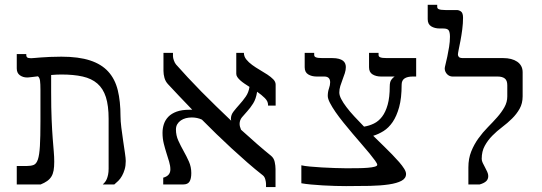

<svg xmlns="http://www.w3.org/2000/svg" viewBox="-20 -757 2226 788"><path d="M496.1 -96.2Q496.1 -77.1 491.7 -62Q487.3 -46.9 480.7 -35.2Q474.1 -23.4 465.6 -14.9Q457 -6.3 449.2 0H401.9Q406.2 -3.9 410.6 -9.3Q415 -14.6 418.2 -22.2Q421.4 -29.8 423.6 -40.3Q425.8 -50.8 425.8 -64.9V-269.5Q425.8 -323.2 414.6 -358.4Q403.3 -393.6 379.6 -414.1Q356 -434.6 319.3 -442.9Q282.7 -451.2 231.9 -451.2Q222.2 -451.2 211.7 -450.7Q201.2 -450.2 189.9 -449.2V-378.9Q189.9 -312.5 191.9 -266.8Q193.8 -221.2 196.3 -189.2Q198.7 -157.2 200.7 -135Q202.6 -112.8 202.6 -93.3Q202.6 -72.3 200 -57.4Q197.3 -42.5 190.7 -32Q184.1 -21.5 173.3 -13.9Q162.6 -6.3 147 0H48.8V-75.7H89.4Q106.9 -75.7 118.2 -80.1Q129.4 -84.5 135.5 -102.5Q141.6 -120.6 143.8 -157.5Q146 -194.3 146 -259.3V-388.2Q146 -412.6 144.3 -425.5Q142.6 -438.5 135.7 -443.8Q120.6 -441.9 112.1 -440.9Q103.5 -439.9 99.1 -439.5Q94.7 -439 93.3 -439Q91.8 -439 91.3 -439Q74.2 -439 61.5 -448.2Q48.8 -457.5 48.8 -476.1V-535.2H87.9V-529.8Q87.9 -524.4 91.8 -521.2Q95.7 -518.1 107.9 -518.1Q110.8 -518.1 121.1 -519Q131.3 -520 147.7 -521.2Q164.1 -522.5 185.5 -523.4Q207 -524.4 231.9 -524.4Q302.7 -524.4 349.6 -509Q396.5 -493.7 424.3 -463.1Q452.1 -432.6 463.4 -386.7Q474.6 -340.8 474.6 -279.8Q474.6 -260.3 478 -233.2Q481.4 -206.1 485.4 -179.2Q489.3 -152.3 492.7 -129.6Q496.1 -106.9 496.1 -96.2Z M669.9 -411.1Q659.2 -422.4 655 -437.3Q650.9 -452.1 650.9 -466.3V-540H689.9V-526.9Q689.9 -519.5 693.6 -509Q697.3 -498.5 702.6 -492.2Q724.1 -467.8 750.5 -439.5Q776.9 -411.1 806.2 -381.3Q835.4 -351.6 866.7 -321.3Q897.9 -291 928.7 -261.7Q927.7 -266.6 927.7 -269.5Q927.7 -285.6 938.5 -299.3Q949.2 -313 962.6 -327.9Q976.1 -342.8 988.3 -360.1Q1000.5 -377.4 1003.9 -400.4Q993.2 -407.2 983.4 -413.8Q973.6 -420.4 966.1 -427.2Q958.5 -434.1 954.1 -440.7Q949.7 -447.3 949.7 -454.1V-540H981Q981 -525.4 990.7 -513.2Q1000.5 -501 1014.9 -490.5Q1029.3 -480 1046.1 -470.2Q1063 -460.4 1077.4 -450.9Q1091.8 -441.4 1101.6 -431.4Q1111.3 -421.4 1111.3 -409.7V-323.7H1080.1V-327.1Q1080.1 -341.3 1066.9 -354.5Q1053.7 -367.7 1035.2 -380.4Q1030.8 -351.1 1019 -332.5Q1007.3 -314 994.9 -300.5Q982.4 -287.1 972.9 -275.4Q963.4 -263.7 963.4 -248.5Q963.4 -238.3 969.2 -224.6Q1003.9 -192.9 1035.2 -165.8Q1066.4 -138.7 1091.8 -118.2Q1104 -108.4 1107.4 -92.5Q1110.8 -76.7 1110.8 -63V10.7H1071.8V-2.4Q1071.8 -9.8 1068.8 -20.8Q1065.9 -31.7 1059.1 -37.1Q1027.3 -62 994.9 -90.3Q962.4 -118.7 930.7 -147.9Q898.9 -177.2 867.9 -207.3Q836.9 -237.3 808.6 -266.1Q789.6 -274.9 767.1 -274.9Q754.4 -274.9 742.9 -272Q731.4 -269 722.2 -262.7Q712.9 -256.3 707.5 -247.1Q702.1 -237.8 702.1 -225.6Q702.1 -201.2 711.9 -179.7Q721.7 -158.2 733.6 -137Q745.6 -115.7 755.4 -93.8Q765.1 -71.8 765.1 -46.9Q765.1 -23.4 757.8 -11.7Q750.5 0 732.4 0H649.9V-27.8Q679.2 -35.6 679.2 -61.5Q679.2 -76.7 674.1 -93.5Q668.9 -110.4 663.1 -128.9Q657.2 -147.5 652.1 -168Q647 -188.5 647 -211.9Q647 -230.5 652.6 -247.6Q658.2 -264.6 670.9 -277.8Q683.6 -291 704.8 -298.8Q726.1 -306.6 757.3 -306.6H769Q739.3 -337.4 714.1 -364Q689 -390.6 669.9 -411.1Z M1343.8 -518.6Q1359.9 -518.6 1370.6 -515.6Q1381.3 -512.7 1387.7 -507.8Q1394 -502.9 1396.7 -496.1Q1399.4 -489.3 1399.4 -481.9Q1399.4 -469.7 1395.3 -456.8Q1391.1 -443.8 1386 -430.7Q1380.9 -417.5 1376.7 -404.1Q1372.6 -390.6 1372.6 -377.4Q1372.6 -365.7 1380.4 -350.6Q1388.2 -335.4 1401.9 -317.4Q1415.5 -299.3 1434.1 -279.3Q1452.6 -259.3 1474.1 -237.3Q1495.6 -240.7 1514.6 -250Q1533.7 -259.3 1548.1 -278.1Q1562.5 -296.9 1571 -327.1Q1579.6 -357.4 1579.6 -402.8Q1579.6 -420.4 1585.9 -429.4Q1592.3 -438.5 1599.6 -442.9H1543.9Q1523.4 -442.9 1509 -451.7Q1494.6 -460.4 1494.6 -481V-540H1533.7V-531.7Q1533.7 -528.8 1534.9 -526.4Q1536.1 -523.9 1539.8 -522.2Q1543.5 -520.5 1550 -519.5Q1556.6 -518.6 1567.4 -518.6H1688V-442.9H1673.8Q1652.3 -442.9 1640.4 -435.1Q1628.4 -427.2 1628.4 -409.2Q1628.4 -354.5 1618.2 -317.4Q1607.9 -280.3 1591.6 -256.3Q1575.2 -232.4 1554.2 -219.2Q1533.2 -206.1 1511.7 -199.7L1557.1 -155.3Q1573.7 -139.2 1589.6 -122.8Q1605.5 -106.4 1618.2 -91.8Q1630.9 -77.1 1638.7 -64.7Q1646.5 -52.2 1646.5 -43Q1646.5 -24.9 1627.7 -14.9Q1608.9 -4.9 1575.7 0Q1542.5 4.9 1497.6 5.9Q1452.6 6.8 1400.4 6.8Q1381.3 6.8 1356 6.1Q1330.6 5.4 1304.9 3.9Q1279.3 2.4 1255.9 0.2Q1232.4 -2 1216.8 -4.9V-78.6Q1228.5 -75.7 1251.5 -73.5Q1274.4 -71.3 1301 -69.8Q1327.6 -68.4 1354.2 -67.4Q1380.9 -66.4 1400.4 -66.4Q1424.8 -66.4 1447.8 -66.7Q1470.7 -66.9 1488.8 -68.4Q1506.8 -69.8 1517.6 -72.8Q1528.3 -75.7 1528.3 -80.6Q1528.3 -85.4 1519.5 -97.7Q1510.7 -109.9 1496.6 -127.2Q1482.4 -144.5 1464.1 -165.5Q1445.8 -186.5 1426.8 -209Q1407.7 -231.4 1389.4 -254.2Q1371.1 -276.9 1356.9 -297.4Q1342.8 -317.9 1334 -335Q1325.2 -352.1 1325.2 -363.3Q1325.2 -379.9 1330.1 -393.8Q1335 -407.7 1335 -418.9Q1335 -442.9 1311 -442.9H1279.8Q1259.3 -442.9 1244.9 -451.7Q1230.5 -460.4 1230.5 -481V-540H1269.5V-531.7Q1269.5 -528.8 1270.8 -526.4Q1272 -523.9 1275.6 -522.2Q1279.3 -520.5 1285.9 -519.5Q1292.5 -518.6 1303.2 -518.6Z M1983.9 -34.7Q1983.9 -21 1974.9 -12.9Q1965.8 -4.9 1948.7 0H1902.3V-69.8Q1902.3 -106.4 1914.1 -135.5Q1925.8 -164.6 1943.6 -189.2Q1961.4 -213.9 1982.2 -234.9Q2002.9 -255.9 2020.8 -276.1Q2038.6 -296.4 2050.3 -317.1Q2062 -337.9 2062 -361.3V-407.2Q2062 -426.8 2051.8 -434.8Q2041.5 -442.9 2022.5 -442.9H1836.9Q1831.1 -442.9 1825.4 -445.3Q1819.8 -447.8 1815.4 -452.1Q1811 -456.5 1808.1 -462.6Q1805.2 -468.8 1805.2 -476.1Q1805.2 -480 1808.6 -493.4Q1812 -506.8 1815.9 -525.1Q1819.8 -543.5 1823.2 -564.7Q1826.7 -585.9 1826.7 -606Q1826.7 -624 1821.8 -632.1Q1816.9 -640.1 1798.8 -640.1H1784.7Q1764.2 -640.1 1749.8 -648.9Q1735.4 -657.7 1735.4 -678.2V-737.3H1774.4V-729Q1774.4 -726.1 1775.6 -723.6Q1776.9 -721.2 1780.5 -719.5Q1784.2 -717.8 1790.8 -716.8Q1797.4 -715.8 1808.1 -715.8H1854.5Q1863.8 -715.8 1872.1 -709.7Q1880.4 -703.6 1880.4 -684.1Q1880.4 -661.1 1877.2 -636.5Q1874 -611.8 1869.9 -590.3Q1865.7 -568.8 1862.5 -553.2Q1859.4 -537.6 1859.4 -533.2Q1859.4 -527.8 1863.3 -523.2Q1867.2 -518.6 1880.9 -518.6H2045.4Q2063 -518.6 2077.4 -514.9Q2091.8 -511.2 2102.5 -503.9Q2113.3 -496.6 2119.1 -485.8Q2125 -475.1 2125 -460.4V-361.8Q2125 -332.5 2112.5 -310.5Q2100.1 -288.6 2081.5 -270.3Q2063 -252 2041 -235.4Q2019 -218.8 2000.5 -200Q1981.9 -181.2 1969.5 -158.4Q1957 -135.7 1957 -105Q1957 -97.2 1961.2 -88.4Q1965.3 -79.6 1970.5 -70.3Q1975.6 -61 1979.7 -51.8Q1983.9 -42.5 1983.9 -34.7Z"/></svg>

Font: Arian AMU Serif
Style: Regular
Weight: 400
Designer: Ruben Hakobyan (Tarumian)
Foundry: Ruben Hakobyan (Tarumian)
Version: Version 1.002